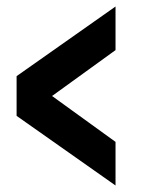

<svg xmlns="http://www.w3.org/2000/svg" viewBox="-20 -656 433 590"><path d="M335 -86 31 -300V-422L335 -636V-502L140 -361L335 -220Z"/></svg>

Font: Oswald SemiBold
Style: Regular
Weight: 600
Designer: Vernon Adams
Foundry: Vernon Adams
Version: Version 4.100; ttfautohint (v1.8.1.43-b0c9)